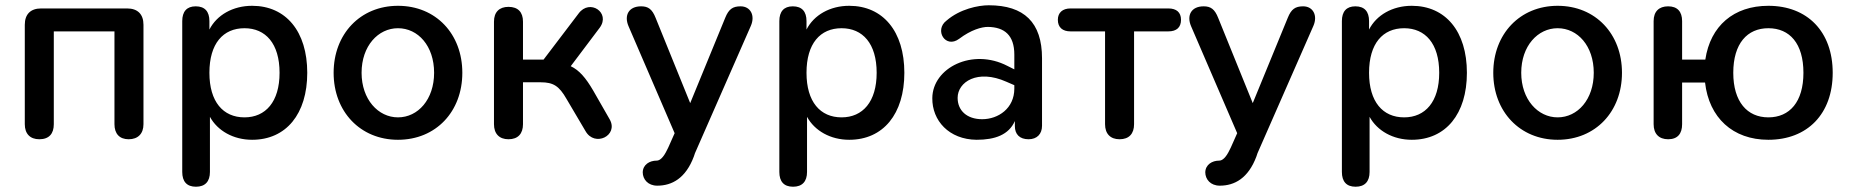

<svg xmlns="http://www.w3.org/2000/svg" viewBox="-20 -520 7016 728"><path d="M129 8C166 8 184 -13 184 -49V-401H414V-49C414 -13 433 8 468 8C503 8 524 -13 524 -49V-426C524 -466 502 -488 462 -488H136C96 -488 74 -466 74 -426V-49C74 -13 94 8 129 8Z M723 188C758 188 776 168 776 132V-77C805 -24 865 10 936 10C1065 10 1145 -88 1145 -244C1145 -401 1064 -498 936 -498C863 -498 802 -463 774 -408V-440C774 -476 757 -496 722 -496C688 -496 671 -476 671 -440V132C671 168 688 188 723 188ZM907 -75C826 -75 774 -134 774 -244C774 -355 826 -413 907 -413C987 -413 1040 -355 1040 -244C1040 -134 987 -75 907 -75Z M1489 10C1633 10 1733 -97 1733 -244C1733 -391 1633 -498 1489 -498C1346 -498 1245 -391 1245 -244C1245 -97 1346 10 1489 10ZM1489 -75C1414 -75 1351 -143 1351 -244C1351 -346 1414 -413 1489 -413C1565 -413 1626 -346 1626 -244C1626 -143 1565 -75 1489 -75Z M1908 8C1944 8 1963 -13 1963 -49V-208H2030C2078 -208 2100 -194 2128 -145L2200 -23C2235 39 2326 -6 2292 -67L2229 -177C2201 -225 2176 -254 2144 -269L2254 -415C2296 -472 2216 -526 2174 -469L2041 -294H1963V-438C1963 -474 1944 -494 1908 -494C1873 -494 1853 -474 1853 -438V-49C1853 -13 1873 8 1908 8Z M2417 133C2417 160 2437 184 2472 184C2528 184 2580 156 2611 73L2615 61L2827 -422C2844 -461 2826 -496 2788 -496C2758 -496 2743 -485 2730 -453L2597 -129L2466 -452C2453 -485 2438 -496 2411 -496C2363 -496 2346 -461 2363 -421L2538 -15L2514 39L2510 47C2495 79 2481 89 2470 89C2443 89 2418 104 2417 133Z M2987 188C3022 188 3040 168 3040 132V-77C3069 -24 3129 10 3200 10C3329 10 3409 -88 3409 -244C3409 -401 3328 -498 3200 -498C3127 -498 3066 -463 3038 -408V-440C3038 -476 3021 -496 2986 -496C2952 -496 2935 -476 2935 -440V132C2935 168 2952 188 2987 188ZM3171 -75C3090 -75 3038 -134 3038 -244C3038 -355 3090 -413 3171 -413C3251 -413 3304 -355 3304 -244C3304 -134 3251 -75 3171 -75Z M3683 10C3753 10 3805 -9 3828 -61V-42C3828 -11 3846 8 3880 8C3912 8 3931 -12 3931 -43V-299C3931 -435 3863 -500 3729 -500C3689 -500 3620 -486 3569 -442C3521 -406 3565 -334 3617 -373C3662 -407 3702 -418 3726 -418C3789 -417 3826 -386 3826 -313V-257L3800 -270C3667 -339 3516 -263 3515 -148C3514 -63 3578 9 3683 10ZM3611 -149C3611 -209 3686 -259 3796 -210L3826 -197V-184C3826 -109 3765 -68 3704 -68C3646 -68 3611 -101 3611 -149Z M4225 8C4261 8 4280 -13 4280 -49V-401H4410C4441 -401 4458 -416 4458 -445C4458 -473 4441 -488 4410 -488H4039C4009 -488 3991 -472 3991 -445C3991 -416 4009 -401 4039 -401H4170V-49C4170 -13 4190 8 4225 8Z M4550 133C4550 160 4570 184 4605 184C4661 184 4713 156 4744 73L4748 61L4960 -422C4977 -461 4959 -496 4921 -496C4891 -496 4876 -485 4863 -453L4730 -129L4599 -452C4586 -485 4571 -496 4544 -496C4496 -496 4479 -461 4496 -421L4671 -15L4647 39L4643 47C4628 79 4614 89 4603 89C4576 89 4551 104 4550 133Z M5120 188C5155 188 5173 168 5173 132V-77C5202 -24 5262 10 5333 10C5462 10 5542 -88 5542 -244C5542 -401 5461 -498 5333 -498C5260 -498 5199 -463 5171 -408V-440C5171 -476 5154 -496 5119 -496C5085 -496 5068 -476 5068 -440V132C5068 168 5085 188 5120 188ZM5304 -75C5223 -75 5171 -134 5171 -244C5171 -355 5223 -413 5304 -413C5384 -413 5437 -355 5437 -244C5437 -134 5384 -75 5304 -75Z M5886 10C6030 10 6130 -97 6130 -244C6130 -391 6030 -498 5886 -498C5743 -498 5642 -391 5642 -244C5642 -97 5743 10 5886 10ZM5886 -75C5811 -75 5748 -143 5748 -244C5748 -346 5811 -413 5886 -413C5962 -413 6023 -346 6023 -244C6023 -143 5962 -75 5886 -75Z M6685 10C6833 10 6929 -88 6929 -244C6929 -400 6833 -498 6685 -498C6554 -498 6465 -422 6446 -294H6358V-440C6358 -476 6340 -496 6305 -496C6270 -496 6250 -476 6250 -440V-49C6250 -13 6270 8 6305 8C6341 8 6358 -13 6358 -49V-207H6445C6460 -74 6550 10 6685 10ZM6685 -75C6605 -75 6552 -134 6552 -244C6552 -355 6605 -413 6685 -413C6766 -413 6818 -355 6818 -244C6818 -134 6766 -75 6685 -75Z"/></svg>

Font: SN Pro Medium
Style: Regular
Weight: 500
Designer: Tobias Whetton
Foundry: Supernotes
Version: Version 1.003;Glyphs 3.3 (3324)